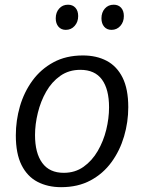

<svg xmlns="http://www.w3.org/2000/svg" viewBox="-20 -767 596 796"><path d="M323.7 -537.1Q380.1 -537.1 422.2 -514.9Q464.4 -492.7 488.1 -445.4Q511.8 -398 511.8 -322.4Q511.8 -261 494.4 -201.8Q477.1 -142.7 442.4 -95Q407.8 -47.3 355.6 -19.2Q303.4 9 233.3 9Q178.3 9 135.8 -13Q93.3 -35 69.4 -82.5Q45.6 -130 45.6 -205.7Q45.6 -267.7 62.7 -326.5Q79.9 -385.4 114.6 -432.9Q149.3 -480.4 201.5 -508.7Q253.7 -537.1 323.7 -537.1ZM313 -477.5Q265.4 -477.5 229.9 -452.5Q194.5 -427.5 171.5 -387.2Q148.5 -346.9 136.9 -299.2Q125.2 -251.6 125.2 -207Q125.2 -132.4 155.2 -91.5Q185.1 -50.5 244.4 -50.5Q291.3 -50.5 326.4 -75.5Q361.6 -100.5 385.2 -141Q408.8 -181.5 420.5 -229.1Q432.1 -276.8 432.1 -322Q432.1 -396.9 402.7 -437.2Q373.2 -477.5 313 -477.5ZM252.9 -643.2Q233.5 -643.2 222.3 -656.4Q211.1 -669.6 211.1 -691Q211.1 -715.7 225.4 -731.6Q239.6 -747.5 261.9 -747.5Q281.3 -747.5 292.7 -734.8Q304.1 -722.1 304.1 -700.4Q304.1 -676 289.5 -659.6Q275 -643.2 252.9 -643.2ZM442.4 -643.2Q423 -643.2 411.8 -656.4Q400.6 -669.6 400.6 -691Q400.6 -715.7 414.8 -731.6Q429 -747.5 451.4 -747.5Q470.8 -747.5 482.2 -734.8Q493.5 -722.1 493.5 -700.4Q493.5 -676 479 -659.6Q464.4 -643.2 442.4 -643.2Z"/></svg>

Font: Bitter Thin
Style: Italic
Weight: 100
Italic angle: -9°
Designer: Sol Matas, and Bitter project Authors
Foundry: Sol Matas
Version: Version 2.002